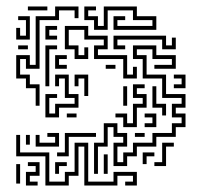

<svg xmlns="http://www.w3.org/2000/svg" viewBox="-20 -566 637 592"><path d="M90 -240V-294H60V-324H30V-396H72V-366H90V-516H150V-546H222V-510H210V-534H162V-504H102V-354H60V-384H42V-336H72V-306H102V-240ZM66 -534V-546H126V-534ZM270 -474V-504H240V-546H276V-534H252V-516H282V-486H300V-546H402V-516H462V-474H330V-516H366V-504H342V-486H450V-504H390V-534H312V-474ZM30 -444V-480H42V-456H60V-504H36V-516H72V-444ZM120 -444V-486H156V-474H132V-456H156V-444ZM360 -324V-384H270V-426H300V-444H240V-474H192V-426H222V-396H240V-420H252V-384H210V-414H180V-486H252V-456H312V-414H282V-396H372V-336H390V-360H402V-324ZM330 -414V-456H492V-426H510V-450H522V-414H480V-444H342V-426H366V-414ZM36 -414V-426H66V-414ZM120 -300V-426H156V-414H132V-300ZM270 -30V-126H300V-186H342V-156H372V-114H342V-66H360V-96H390V-126H450V-156H510V-186H540V-204H510V-246H540V-264H480V-324H420V-384H390V-426H462V-396H522V-354H456V-366H510V-384H450V-414H402V-396H432V-336H492V-276H552V-234H522V-216H552V-174H522V-144H462V-114H402V-84H372V-54H330V-126H360V-144H330V-174H312V-114H282V-30ZM150 -354V-396H186V-384H162V-366H186V-354ZM306 -354V-366H336V-354ZM120 -204V-276H156V-264H132V-216H150V-246H210V-264H180V-324H162V-300H150V-336H192V-276H222V-234H162V-204ZM240 -270V-324H222V-300H210V-336H252V-270ZM516 -294V-306H540V-324H516V-336H552V-294ZM360 -174V-204H336V-216H372V-186H390V-246H420V-264H390V-306H426V-294H402V-276H432V-234H402V-174ZM360 -240V-300H372V-240ZM480 -210V-234H450V-300H462V-246H492V-210ZM186 -204V-216H216V-204ZM426 -174V-186H450V-204H426V-216H462V-174ZM90 -114V-150H102V-126H150V-144H126V-156H162V-114ZM156 -84V-96H180V-156H276V-144H192V-84ZM396 -144V-156H426V-144ZM120 6V-84H30V-150H42V-96H132V-6H180V-36H210V-126H252V-6H330V-36H402V6H366V-6H390V-24H342V6H240V-114H222V-24H192V6ZM60 -120V-150H72V-120ZM456 -54V-66H480V-126H516V-114H492V-54ZM420 -60V-96H456V-84H432V-60ZM300 -30V-90H312V-30ZM60 6V-36H90V-54H66V-66H102V-24H72V-6H96V6ZM150 -30V-66H186V-54H162V-30ZM30 0V-60H42V0Z"/></svg>

Font: Rubik Maze
Style: Regular
Weight: 400
Designer: Hubert and Fischer, NaN
Foundry: Hubert and Fischer, NaN
Version: Version 2.200